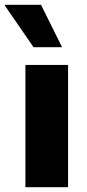

<svg xmlns="http://www.w3.org/2000/svg" viewBox="-49 -781 361 801"><path d="M57 0V-510H235V0ZM91 -584 -29 -758 -27 -761H122L210 -584Z"/></svg>

Font: Chivo Medium ExtraBold
Style: Regular
Weight: 800
Version: Version 2.002